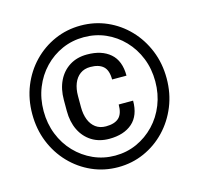

<svg xmlns="http://www.w3.org/2000/svg" viewBox="-106 -835 996 957"><g transform="rotate(-15 392.5 -356.0)"><path d="M471.7 -291.5H545.9Q545.9 -214.8 502.2 -176.5Q458.5 -138.2 382.8 -138.2Q331.1 -138.2 293 -162.1Q254.9 -186 234.1 -228.5Q213.4 -271 213.4 -327.1V-384.3Q213.4 -440.4 234.1 -482.9Q254.9 -525.4 293 -549.3Q331.1 -573.2 382.8 -573.2Q458.5 -573.2 502.4 -535.2Q546.4 -497.1 546.4 -420.4H472.2Q472.2 -467.8 449.7 -488.3Q427.2 -508.8 382.8 -508.8Q351.6 -508.8 330.1 -492.9Q308.6 -477.1 297.6 -449.2Q286.6 -421.4 286.6 -384.8V-327.1Q286.6 -290.5 297.6 -262.5Q308.6 -234.4 330.1 -218.5Q351.6 -202.6 382.8 -202.6Q427.2 -202.6 449.5 -223.1Q471.7 -243.7 471.7 -291.5ZM101.6 -356Q101.6 -291.5 123.8 -235.6Q146 -179.7 185.8 -138.2Q225.6 -96.7 277.8 -73.2Q330.1 -49.8 389.6 -49.8Q449.7 -49.8 501.7 -73.2Q553.7 -96.7 593.5 -138.2Q633.3 -179.7 655.5 -235.6Q677.7 -291.5 677.7 -356Q677.7 -420.9 655.5 -476.3Q633.3 -531.7 593.5 -573.2Q553.7 -614.7 501.7 -637.7Q449.7 -660.6 389.6 -660.6Q330.1 -660.6 277.8 -637.7Q225.6 -614.7 185.8 -573.2Q146 -531.7 123.8 -476.3Q101.6 -420.9 101.6 -356ZM43 -356Q43 -433.6 69.8 -500Q96.7 -566.4 144.5 -616Q192.4 -665.5 255.1 -693.1Q317.9 -720.7 389.6 -720.7Q461.4 -720.7 524.2 -693.1Q586.9 -665.5 634.5 -616Q682.1 -566.4 709.2 -500Q736.3 -433.6 736.3 -356Q736.3 -278.3 709.2 -211.9Q682.1 -145.5 634.5 -95.7Q586.9 -45.9 524.2 -18.1Q461.4 9.8 389.6 9.8Q317.9 9.8 255.1 -18.1Q192.4 -45.9 144.5 -95.7Q96.7 -145.5 69.8 -211.9Q43 -278.3 43 -356Z"/></g></svg>

Font: Roboto SemiCondensed SemiBold
Style: Regular
Weight: 600
Width: 4
Designer: Christian Robertson
Foundry: Google
Version: Version 3.009; 2024